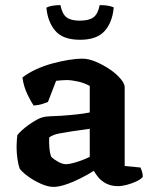

<svg xmlns="http://www.w3.org/2000/svg" viewBox="-20 -730 597 753"><path d="M190 3Q168 3 140 -9.5Q112 -22 89 -39Q66 -56 57 -69Q52 -83 48.5 -106.5Q45 -130 45 -154Q45 -168 46 -179.5Q47 -191 48 -200Q54 -208 66 -219Q78 -230 93.5 -241Q109 -252 123.5 -260Q138 -268 147 -270Q156 -273 177 -274Q198 -275 220 -276Q236 -277 251.5 -278.5Q267 -280 282 -281.5Q297 -283 309.5 -285Q322 -287 332 -289V-393Q310 -405 285 -410.5Q260 -416 241 -416Q232 -416 219.5 -415Q207 -414 200 -413L168 -330Q163 -328 148.5 -323Q134 -318 112 -316Q102 -330 87.5 -360Q73 -390 68 -426Q91 -444 121.5 -458Q152 -472 185 -481Q218 -490 249 -495Q280 -500 303 -500Q327 -500 355.5 -488Q384 -476 410 -458.5Q436 -441 452.5 -421.5Q469 -402 469 -388V-79L531 -73Q533 -68 536.5 -58.5Q540 -49 540 -36Q531 -26 513.5 -18Q496 -10 477 -5Q458 0 443 0Q417 0 398 -9.5Q379 -19 367 -33Q355 -47 348 -60Q326 -46 296.5 -31Q267 -16 238.5 -6.5Q210 3 190 3ZM239 -86Q249 -86 266.5 -90.5Q284 -95 302.5 -102Q321 -109 332 -115V-225Q316 -223 298 -220Q280 -217 262 -215Q237 -211 212.5 -206.5Q188 -202 173 -191Q172 -175 173.5 -153Q175 -131 181 -115Q191 -105 208 -95.5Q225 -86 239 -86ZM294 -574Q227 -574 197 -609Q167 -644 162 -700Q168 -704 183 -707Q198 -710 217 -710Q224 -675 241 -662Q258 -649 293 -649Q329 -649 346.5 -662Q364 -675 371 -710Q394 -710 407 -707Q420 -704 426 -701Q421 -643 390.5 -608.5Q360 -574 294 -574Z"/></svg>

Font: Texturina Medium 12pt
Style: Bold
Weight: 700
Version: Version 1.002